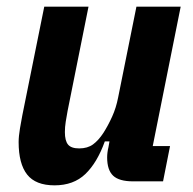

<svg xmlns="http://www.w3.org/2000/svg" viewBox="-20 -545 581 577"><path d="M246 -525 183 -211Q180 -195 177.5 -179Q175 -163 175 -148Q175 -122 184.5 -110.5Q194 -99 218 -99Q243 -99 259.5 -111Q276 -123 291 -146Q305 -168 317 -194.5Q329 -221 335 -252L390 -525H523L439 -106H491L470 0H380Q338 0 320 -17Q302 -34 302 -72Q302 -79 303 -87Q304 -95 306 -103L309 -120H295Q272 -56 236.5 -22Q201 12 144 12Q87 12 61.5 -20.5Q36 -53 36 -118Q36 -135 40 -159Q44 -183 47 -198L113 -525Z"/></svg>

Font: IBM Plex Sans Cond
Style: Bold Italic
Weight: 700
Width: 3
Italic angle: -11°
Designer: Mike Abbink, Paul van der Laan, Pieter van Rosmalen
Foundry: Bold Monday
Version: Version 1.3